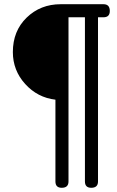

<svg xmlns="http://www.w3.org/2000/svg" viewBox="-20 -720 555 911"><path d="M501 -668Q501 -638 471 -638H445V141Q445 171 413 171Q383 171 383 141V-638H305V141Q305 171 273 171Q243 171 243 141V-247Q158 -257 99.5 -321.5Q41 -386 41 -473Q41 -573 106.5 -636.5Q172 -700 268 -700H471Q501 -700 501 -668Z"/></svg>

Font: mmAsap
Style: Bold
Weight: 700
Designer: Pablo Cosgaya
Foundry: Omnibus-Type
Version: Version 1.001